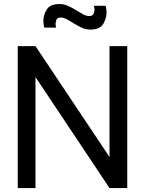

<svg xmlns="http://www.w3.org/2000/svg" viewBox="-20 -954 736 974"><path d="M438 -804Q416 -804 395.5 -813.2Q375 -822.5 356 -834.5Q337 -846.5 320 -855.8Q303 -865 288 -865Q270 -865 266 -853.2Q262 -841.5 262 -832.5Q262 -824 264.5 -814H204.5Q200 -832.5 200 -849Q200 -877 216.8 -905.2Q233.5 -933.5 282 -933.5Q304.5 -933.5 325 -924.2Q345.5 -915 364.8 -903Q384 -891 401 -881.8Q418 -872.5 432.5 -872.5Q449.5 -872.5 454.5 -884.2Q459.5 -896 459.5 -905Q459.5 -914 456 -924.5H516Q520.5 -906 520.5 -889.5Q520.5 -862 504 -833Q487.5 -804 438 -804ZM70 0V-720H160L535.5 -157.5V-720H625.5V0H535.5L160 -563V0Z"/></svg>

Font: Cns Manrope Med
Style: Regular
Weight: 500
Designer: Mikhail Sharanda
Foundry: Mikhail Sharanda
Version: Version 4.504